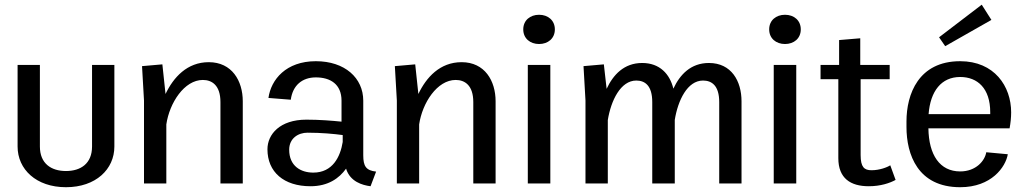

<svg xmlns="http://www.w3.org/2000/svg" viewBox="-20 -774 4332 810"><path d="M54.2 -155.8C54.2 -60 132.5 15.8 258.3 15.8C384.2 15.8 462.5 -60 462.5 -155.8V-500H368.3V-155.8C368.3 -84.2 320.8 -52.5 258.3 -52.5C195.8 -52.5 148.3 -84.2 148.3 -155.8V-500H54.2Z M587.5 0H681.7V-249.2C695 -340 757.5 -436.7 835.8 -436.7C874.2 -436.7 910 -414.2 910 -343.3V0H1004.2V-346.7C1004.2 -433.3 958.3 -511.7 860.8 -511.7C769.2 -511.7 711.7 -447.5 678.3 -377.5L665 -502.5L579.2 -495L587.5 -350Z M1108.3 -144.2C1108.3 -48.3 1177.5 11.7 1290 11.7C1364.2 11.7 1410.8 -21.7 1440 -62.5C1456.7 -7.5 1509.2 7.5 1543.3 11.7L1566.7 -50C1524.2 -55 1512.5 -72.5 1512.5 -119.2V-349.2C1512.5 -445 1435 -515.8 1312.5 -515.8C1186.7 -515.8 1123.3 -438.3 1112.5 -360.8L1206.7 -353.3C1215 -414.2 1255 -447.5 1312.5 -447.5C1373.3 -447.5 1420.8 -419.2 1420.8 -349.2V-260.8C1380 -265 1326.7 -269.2 1272.5 -269.2C1160.8 -269.2 1108.3 -207.5 1108.3 -144.2ZM1425.8 -204.2V-175C1415.8 -112.5 1383.3 -45.8 1301.7 -45.8C1249.2 -45.8 1200 -73.3 1200 -142.5C1200 -190 1237.5 -214.2 1277.5 -214.2C1335.8 -214.2 1389.2 -209.2 1425.8 -204.2Z M1654.2 0H1748.3V-249.2C1761.7 -340 1824.2 -436.7 1902.5 -436.7C1940.8 -436.7 1976.7 -414.2 1976.7 -343.3V0H2070.8V-346.7C2070.8 -433.3 2025 -511.7 1927.5 -511.7C1835.8 -511.7 1778.3 -447.5 1745 -377.5L1731.7 -502.5L1645.8 -495L1654.2 -350Z M2206.7 0H2301.7V-500H2206.7ZM2254.2 -711.7C2216.7 -711.7 2187.5 -688.3 2187.5 -650C2187.5 -611.7 2216.7 -588.3 2254.2 -588.3C2291.7 -588.3 2320.8 -611.7 2320.8 -650C2320.8 -688.3 2291.7 -711.7 2254.2 -711.7Z M2441.7 -495 2450 -350V0H2544.2V-267.5C2557.5 -350 2598.3 -434.2 2664.2 -434.2C2700.8 -434.2 2731.7 -413.3 2731.7 -343.3V0H2826.7V-268.3C2840 -350.8 2880 -434.2 2945.8 -434.2C2982.5 -434.2 3014.2 -413.3 3014.2 -343.3V0H3108.3V-346.7C3108.3 -431.7 3065.8 -508.3 2970.8 -508.3C2894.2 -508.3 2848.3 -459.2 2820.8 -400C2805.8 -461.7 2763.3 -508.3 2689.2 -508.3C2612.5 -508.3 2566.7 -458.3 2539.2 -399.2L2527.5 -502.5Z M3244.2 0H3339.2V-500H3244.2ZM3291.7 -711.7C3254.2 -711.7 3225 -688.3 3225 -650C3225 -611.7 3254.2 -588.3 3291.7 -588.3C3329.2 -588.3 3358.3 -611.7 3358.3 -650C3358.3 -688.3 3329.2 -711.7 3291.7 -711.7Z M3441.7 -440H3516.7V-106.7C3516.7 -21.7 3568.3 11.7 3645 11.7C3695 11.7 3734.2 -1.7 3758.3 -15L3735.8 -76.7C3723.3 -68.3 3690.8 -55.8 3656.7 -55.8C3625.8 -55.8 3610.8 -69.2 3610.8 -120V-440H3733.3V-500H3609.2V-612.5L3520 -605V-500H3441.7Z M4162.5 -690 4121.7 -754.2 3941.7 -616.7 3967.5 -579.2ZM3804.2 -238.3C3804.2 -122.5 3851.7 15.8 4030.8 15.8C4162.5 15.8 4222.5 -69.2 4231.7 -123.3L4140.8 -131.7C4135 -95.8 4097.5 -50.8 4030.8 -50.8C3945 -50.8 3898.3 -120 3896.7 -232.5H4239.2C4243.3 -255 4245.8 -277.5 4245.8 -300C4245.8 -410 4175 -515.8 4030.8 -515.8C3855 -515.8 3804.2 -376.7 3804.2 -261.7ZM3897.5 -292.5C3905 -390 3951.7 -449.2 4030.8 -449.2C4104.2 -449.2 4157.5 -400.8 4157.5 -300.8V-292.5Z"/></svg>

Font: Boon Medium
Style: Regular
Weight: 500
Designer: Sungsit Sawaiwan
Foundry: FontUni
Version: Version 2.0